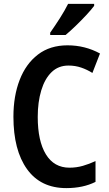

<svg xmlns="http://www.w3.org/2000/svg" viewBox="-20 -957 560 987"><path d="M332 -620Q280 -620 245 -586Q210 -552 192 -492Q174 -432 174 -356Q174 -232 216 -163.5Q258 -95 337 -95Q373 -95 406 -104.5Q439 -114 471 -129V-22Q407 10 321 10Q189 10 119 -87.5Q49 -185 49 -357Q49 -463 81 -546Q113 -629 175 -676.5Q237 -724 327 -724Q417 -724 494 -682L455 -582Q428 -599 397.5 -609.5Q367 -620 332 -620ZM464 -927Q450 -908 424 -880Q398 -852 369 -824Q340 -796 317 -777H238V-789Q264 -826 288.5 -864.5Q313 -903 330 -937H464Z"/></svg>

Font: Noto Sans Myanmar UI Condensed SemiBold
Style: Regular
Weight: 600
Width: 3
Designer: Monotype Design Team
Foundry: Monotype Imaging Inc.
Version: Version 2.103; ttfautohint (v1.8.4.7-5d5b)